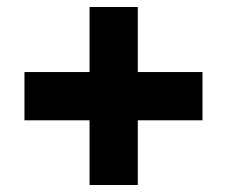

<svg xmlns="http://www.w3.org/2000/svg" viewBox="-20 -639 656 549"><path d="M559 -433H374V-619H236V-433H50V-295H236V-110H374V-295H559Z"/></svg>

Font: United Sans Black
Style: Regular
Weight: 900
Designer: Pablo Impallari, Rodrigo Fuenzalida (Modified by Dan O. Williams)
Version: Version 1.000;PS 001.000;hotconv 1.0.88;makeotf.lib2.5.64775